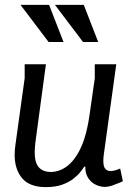

<svg xmlns="http://www.w3.org/2000/svg" viewBox="-20 -753 550 786"><path d="M168 -490 125 -171Q124 -160 123 -149.5Q122 -139 122 -130Q122 -87 139 -68Q156 -49 189 -49Q205 -49 223.5 -55.5Q242 -62 260 -77Q278 -92 295 -118.5Q312 -145 325 -184.5Q338 -224 346 -279L368 -432V-490H456L405 -121Q404 -114 403.5 -107Q403 -100 403 -95Q403 -71 411 -62Q419 -53 431 -53Q446 -53 459 -58Q472 -63 472 -63L483 -11Q483 -11 470.5 -5.5Q458 0 441 6Q424 12 408 12Q391 12 372.5 3.5Q354 -5 341.5 -23.5Q329 -42 329 -71H325Q320 -63 309 -49Q298 -35 280 -21Q262 -7 234.5 3Q207 13 168 13Q101 13 70.5 -23.5Q40 -60 40 -119Q40 -138 43 -159L81 -433V-490ZM323 -733 382 -581H320L205 -733ZM181 -733 240 -581H179L64 -733Z"/></svg>

Font: Rosario
Style: Italic
Weight: 400
Italic angle: -8.05°
Designer: Hector Gatti
Foundry: Omnibus Type
Version: Version 1.201